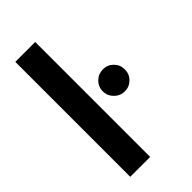

<svg xmlns="http://www.w3.org/2000/svg" viewBox="-233 -826 894 894"><g transform="rotate(-45 214.0 -378.5)"><path d="M61 -757H192V0H61ZM325 -444Q355 -444 376 -423Q397 -402 397 -372Q397 -341 376 -320Q355 -299 325 -299Q295 -299 273.5 -320.5Q252 -342 252 -372Q252 -402 273.5 -423Q295 -444 325 -444Z"/></g></svg>

Font: Eudoxus Sans
Style: Bold
Weight: 700
Designer: Stijn de Vries
Foundry: tokotype
Version: Version 2.005